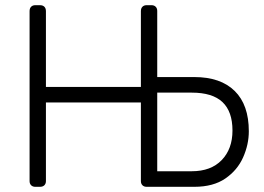

<svg xmlns="http://www.w3.org/2000/svg" viewBox="-20 -720 1019 740"><path d="M116 0Q106 0 100 -6Q94 -12 94 -22V-677Q94 -688 100 -694Q106 -700 116 -700H134Q145 -700 151 -694Q157 -688 157 -677V-385H523V-677Q523 -688 529 -694Q535 -700 545 -700H564Q574 -700 580 -694Q586 -688 586 -678V-423H729Q830 -423 884.5 -369.5Q939 -316 939 -214Q939 -163 917 -113.5Q895 -64 848.5 -32Q802 0 729 0H545Q535 0 529 -6Q523 -12 523 -22V-325H157V-22Q157 -12 151 -6Q145 0 134 0ZM586 -60H719Q793 -60 834.5 -103Q876 -146 876 -217Q876 -290 837.5 -326.5Q799 -363 719 -363H586Z"/></svg>

Font: Rubik Light Light
Style: Regular
Weight: 300
Version: Version 2.101